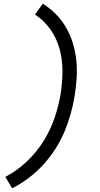

<svg xmlns="http://www.w3.org/2000/svg" viewBox="-20 -861 540 1042"><path d="M46 161 9 99Q72 66 125 16Q178 -34 215.5 -94Q253 -154 275.5 -219.5Q298 -285 309 -351Q319 -414 319 -476.5Q319 -539 303 -596.5Q287 -654 253 -702Q219 -750 170 -782L212 -841Q251 -817 283 -784.5Q315 -752 338 -712.5Q361 -673 375 -628Q389 -583 394 -535.5Q399 -488 396 -438.5Q393 -389 385 -340Q377 -291 363 -241.5Q349 -192 329 -144.5Q309 -97 280 -52Q251 -7 215 32.5Q179 72 136 104.5Q93 137 46 161Z"/></svg>

Font: Iosevka Algr
Style: Italic
Weight: 400
Italic angle: -9°
Monospace: yes
Designer: Belleve Invis
Foundry: Belleve Invis
Version: Version 26.0.2; ttfautohint (v1.8.3)